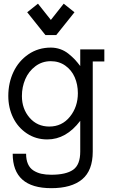

<svg xmlns="http://www.w3.org/2000/svg" viewBox="-20 -736 627 1027"><path d="M183.1 -716.3 125.5 -670.4 223.1 -548.3H280.8L378.4 -670.4L320.8 -716.3L252 -629.4ZM254.4 198.7Q333 198.7 371.1 172.1Q409.2 145.5 409.2 74.7V-89.8Q334 9.8 232.9 9.8Q171.9 9.8 123.8 -22.2Q75.7 -54.2 50 -106.9Q24.4 -159.7 24.4 -222.7Q24.4 -292.5 52 -351.1Q79.6 -409.7 132.1 -445.6Q184.6 -481.4 252 -481.4Q278.3 -481.4 302.5 -472.9Q326.7 -464.4 346.7 -448.2Q366.7 -432.1 380.4 -417.5Q394 -402.8 409.2 -382.8V-471.7H538.1V-407.2H476.1V74.7Q476.1 176.3 419.2 223.4Q362.3 270.5 254.4 270.5Q47.9 270.5 47.9 86.4H119.6Q119.6 118.7 129.6 141.1Q139.6 163.6 158.7 175.8Q177.7 188 200.9 193.4Q224.1 198.7 254.4 198.7ZM97.2 -222.2Q97.2 -153.8 138.2 -106.4Q179.2 -59.1 243.7 -59.1Q311.5 -59.1 354 -111.8Q396.5 -164.6 396.5 -237.3Q396.5 -284.2 379.6 -322.8Q362.8 -361.3 329.3 -385Q295.9 -408.7 251.5 -408.7Q205.1 -408.7 169.2 -381.6Q133.3 -354.5 115.2 -312.5Q97.2 -270.5 97.2 -222.2Z"/></svg>

Font: Eligible
Style: Regular
Weight: 500
Version: Version 1.1